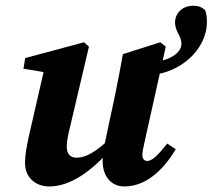

<svg xmlns="http://www.w3.org/2000/svg" viewBox="-20 -651 759 686"><path d="M156.2 15.2C228.2 15.2 308.9 -36.5 384.9 -129.6L379.1 -161.9C324.5 -109 287.1 -87.5 253.5 -87.5C233.8 -87.5 218.4 -97.9 218.4 -127.6C218.4 -147.4 223.7 -169.6 229.8 -195.4L297.8 -484.2L280.5 -500L70 -443.5L63.8 -405.6L160 -389.5L141.4 -418.7L83.2 -164.6C75.9 -131.1 69.4 -97.7 69.4 -69.4C69.4 -14.4 109.1 15.2 156.2 15.2ZM424.3 15.2C506.8 15.2 568.5 -51.9 608 -117.7L577.5 -138.1C544.1 -95.9 523.5 -75.9 505.9 -75.9C496.1 -75.9 488.7 -83.2 488.7 -96.5C488.7 -107 491.2 -120.8 495.5 -139.3L572.3 -484.2L552.8 -500L419.1 -457.6C410.2 -407.3 400.8 -358.2 390.7 -309.4L356.7 -149.7C350.6 -121.7 346.7 -101.8 346.7 -76.2C346.7 -17.7 379.9 15.2 424.3 15.2ZM524 -384.3C617.5 -390.1 719.3 -469.1 719.3 -573.5C719.3 -588.9 717.7 -600.4 713.4 -614.2C700.7 -626.7 686.5 -630.5 669.3 -630.5C633.1 -630.5 605.4 -604.8 605.4 -570.9C605.4 -538.2 628.3 -522.3 628.3 -495C628.3 -459.9 583.5 -434.7 524 -427.6V-384.3Z"/></svg>

Font: Source Serif Variable
Style: Italic
Weight: 389
Italic angle: -12°
Designer: Frank Grießhammer
Foundry: Adobe Systems Incorporated
Version: Version 3.001;hotconv 1.0.111;makeotfexe 2.5.65597